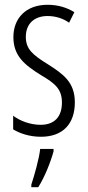

<svg xmlns="http://www.w3.org/2000/svg" viewBox="-20 -562 366 803"><path d="M293 -134C293 -218 245 -252 179 -294C116 -333 88 -357 88 -408C88 -463 124 -495 179 -495C212 -495 244 -485 269 -467L291 -511C259 -531 221 -542 179 -542C88 -542 36 -485 36 -407C36 -327 84 -290 151 -248C211 -213 239 -189 239 -133C239 -74 208 -40 150 -40C107 -40 64 -56 35 -78V-21C61 -5 102 10 151 10C243 10 293 -44 293 -134ZM204 71V61H148C144 101 123 174 111 210V221H140C167 178 191 118 204 71Z"/></svg>

Font: Noto Sans Lao Looped ExtraCondensed Light
Style: Regular
Weight: 300
Width: 2
Designer: Mark Frömberg, Ben Mitchell
Foundry: The Fontpad Ltd
Version: Version 1.002